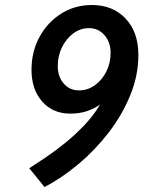

<svg xmlns="http://www.w3.org/2000/svg" viewBox="-20 -734 615 768"><path d="M347 -714Q431 -714 482.2 -660Q533.5 -606 533.5 -514Q533.5 -432.5 501.2 -353.5Q469 -274.5 415 -204.2Q361 -134 294 -77.8Q227 -21.5 158 14L97 -61Q124.5 -78.5 162 -103.8Q199.5 -129 239.8 -161.5Q280 -194 317 -232.8Q354 -271.5 380.5 -316Q356.5 -299 327 -289.2Q297.5 -279.5 261.5 -279.5Q191 -279.5 148.5 -328.2Q106 -377 106 -454.5Q106 -527.5 138 -586.2Q170 -645 224.8 -679.5Q279.5 -714 347 -714ZM336 -621.5Q301.5 -621.5 273.2 -600.5Q245 -579.5 228 -545Q211 -510.5 211 -469.5Q211 -427.5 234.8 -400Q258.5 -372.5 295.5 -372.5Q331 -372.5 359.8 -393.2Q388.5 -414 405.5 -448.2Q422.5 -482.5 422.5 -522Q422.5 -565 398 -593.2Q373.5 -621.5 336 -621.5Z"/></svg>

Font: Cabin Condensed SemiBold
Style: Italic
Weight: 600
Width: 3
Italic angle: -10°
Designer: Pablo Impallari
Foundry: Pablo Impallari. http://www.impallari.com Igino Marini. http://www.ikern.com
Version: Version 3.001; ttfautohint (v1.8.3)